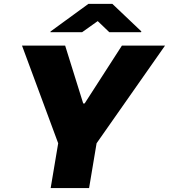

<svg xmlns="http://www.w3.org/2000/svg" viewBox="-20 -960 862 980"><path d="M92.3 -727.3H312.5L404.8 -431.8H411.9L602.3 -727.3H822.4L473 -228.7L434.7 0H238.6L277 -228.7ZM398.9 -795.5 478.8 -852.3 538.1 -795.5H700L701.5 -799.7L553.4 -940.3H431.3L238.4 -799.7L237 -795.5Z"/></svg>

Font: Inter UI Black
Style: Italic
Weight: 900
Italic angle: -9.39999°
Designer: Rasmus Andersson
Foundry: rsms
Version: 3.2;8d6f07862